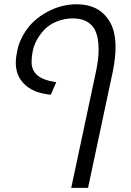

<svg xmlns="http://www.w3.org/2000/svg" viewBox="-20 -660 629 920"><path d="M55.7 -360.4Q55.7 -385.3 63.5 -421.6Q71.3 -458 92.8 -495.1Q114.3 -532.2 143.1 -558.3Q171.9 -584.5 206.1 -603Q274.4 -639.6 347.2 -639.6Q452.1 -639.6 502 -562.5Q533.7 -514.2 533.7 -434.1Q533.7 -381.8 520 -314.9L401.9 240.2H321.3L439.5 -314.9Q452.6 -377 452.6 -422.4Q452.6 -482.9 433.6 -519Q420.4 -543 395 -557.4Q369.6 -571.8 328.9 -571.8Q288.1 -571.8 251.7 -556.9Q215.3 -542 192.4 -517.6Q147.9 -470.2 136.7 -414.6Q131.3 -389.2 131.3 -362.5Q131.3 -335.9 144.5 -315.4Q167 -281.7 229 -270L249.5 -266.1L223.6 -206.1L205.6 -208.5Q122.6 -219.7 83 -272.5Q55.7 -307.6 55.7 -360.4Z"/></svg>

Font: Open Sans Hebrew
Style: Italic
Weight: 400
Italic angle: -12°
Foundry: Ascender Corporation, Yanek Iontef
Version: Version 2.001;PS 002.001;hotconv 1.0.70;makeotf.lib2.5.58329